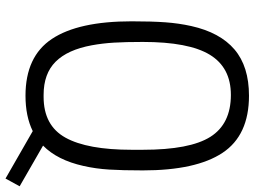

<svg xmlns="http://www.w3.org/2000/svg" viewBox="-132 -698 914 689"><g transform="rotate(90 324.5 -354.0)"><path d="M328 -54Q431 -54 474.5 -132.5Q518 -211 518 -370V-410Q518 -579 471.5 -652.5Q425 -726 321 -726Q223 -726 177 -650.5Q131 -575 131 -410Q131 -348 133.5 -306.5Q136 -265 143 -227Q159 -140 202 -97Q245 -54 321 -54ZM503 -52 649 32 621 83 620 82 451 -15Q398 11 324 11Q183 11 120 -84Q57 -179 57 -370Q57 -442 60.5 -490.5Q64 -539 74 -584Q97 -687 158 -739Q219 -791 324 -791Q466 -791 529 -696Q592 -601 592 -410Q592 -337 589 -289Q586 -241 576 -197Q555 -103 503 -52Z"/></g></svg>

Font: Tanohe Sans
Style: Regular
Weight: 400
Designer: Village Type and Design LLC & Cristiano Sobral
Foundry: Cooper Hewitt Smithsonian Design Museum
Version: Version 1.00;September 29, 2021;FontCreator 13.0.0.2655 64-b